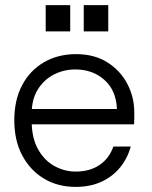

<svg xmlns="http://www.w3.org/2000/svg" viewBox="-20 -720 597 752"><path d="M276 12Q206 12 152 -20.5Q98 -53 67 -111.5Q36 -170 36 -249Q36 -328 66.5 -386Q97 -444 152 -476Q207 -508 278 -508Q350 -508 401 -475.5Q452 -443 479 -391Q506 -339 506 -279Q506 -269 506 -258Q506 -247 505 -233H90V-293H438Q435 -366 389 -407Q343 -448 275 -448Q230 -448 191 -428Q152 -408 128 -369.5Q104 -331 104 -274V-247Q104 -180 129 -135.5Q154 -91 193.5 -69.5Q233 -48 276 -48Q332 -48 370 -74Q408 -100 424 -146H492Q480 -101 451 -65Q422 -29 378 -8.5Q334 12 276 12ZM308 -597V-700H404V-597ZM159 -597V-700H255V-597Z"/></svg>

Font: Host Grotesk Light
Style: Regular
Weight: 300
Designer: Doukan Karapınar
Foundry: Element Type
Version: Version 1.003